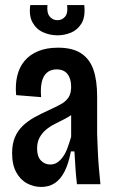

<svg xmlns="http://www.w3.org/2000/svg" viewBox="-20 -730 458 761"><path d="M143 11Q114 11 87.5 -3Q61 -17 44.5 -47Q28 -77 28 -123Q28 -159 39 -185.5Q50 -212 70.5 -231.5Q91 -251 117.5 -265.5Q144 -280 175 -294Q201 -306 220.5 -316.5Q240 -327 251 -343Q262 -359 262 -386Q262 -418 247.5 -436.5Q233 -455 204 -455Q181 -455 166 -442Q151 -429 145.5 -404.5Q140 -380 143 -345L44 -353Q40 -395 48.5 -430Q57 -465 78 -489.5Q99 -514 132 -527.5Q165 -541 210 -541Q267 -541 301 -519Q335 -497 350 -454.5Q365 -412 365 -348V-200Q366 -172 367.5 -136Q369 -100 372 -64Q375 -28 378 0H285Q281 -33 279 -65.5Q277 -98 275 -130H261Q252 -82 236 -50.5Q220 -19 197 -4Q174 11 143 11ZM179 -78Q195 -78 207 -86Q219 -94 229.5 -108.5Q240 -123 247.5 -143.5Q255 -164 262 -188V-298L293 -305Q284 -289 268.5 -278Q253 -267 234.5 -257.5Q216 -248 197 -238.5Q178 -229 162.5 -216Q147 -203 137 -185Q127 -167 127 -141Q127 -110 142 -94Q157 -78 179 -78ZM100 -710H168Q165 -679 177 -664.5Q189 -650 208 -650Q226 -650 238 -664Q250 -678 246 -710H314Q319 -663 303 -637Q287 -611 261 -600.5Q235 -590 208 -590Q178 -590 151 -602Q124 -614 109 -641Q94 -668 100 -710Z"/></svg>

Font: Bricolage Grotesque 24pt Condensed Medium
Style: Regular
Weight: 500
Width: 3
Designer: Mathieu Triay
Foundry: Atelier Triay
Version: Version 1.001;gftools[0.9.33.dev8+g029e19f]